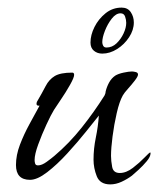

<svg xmlns="http://www.w3.org/2000/svg" viewBox="-20 -477 416 505"><path d="M270 8Q243 8 234.5 -13.5Q226 -35 226 -57Q226 -86 232 -115Q238 -144 240 -173Q228 -158 206 -130.5Q184 -103 157 -73.5Q130 -44 104 -24Q78 -4 59 -4Q22 -4 22 -43Q22 -69 32.5 -96.5Q43 -124 57.5 -150.5Q72 -177 84 -199H82Q76 -199 76 -204Q76 -206 76.5 -207Q77 -208 77 -209Q91 -233 100 -250.5Q109 -268 124 -277Q139 -286 170 -286Q175 -286 175 -280Q175 -273 164 -253.5Q153 -234 140 -215Q127 -196 122 -188Q114 -175 102 -149Q90 -123 80.5 -97Q71 -71 71 -56Q71 -51 72.5 -46.5Q74 -42 80 -42Q90 -42 103 -51.5Q116 -61 123 -67Q162 -100 195 -141.5Q228 -183 255 -226Q258 -232 258 -237Q261 -249 267 -260Q273 -271 283 -278Q291 -283 305 -286Q319 -289 327 -289Q331 -289 337 -287.5Q343 -286 343 -281Q343 -276 334.5 -265Q326 -254 316.5 -243.5Q307 -233 303 -226Q294 -210 287 -179.5Q280 -149 276 -118Q272 -87 272 -67Q272 -54 275 -38Q278 -22 295 -22Q312 -22 329.5 -35.5Q347 -49 360 -62.5Q373 -76 375 -76Q376 -76 376 -74Q376 -65 366 -53Q356 -41 344.5 -30.5Q333 -20 327 -15Q315 -6 300 1Q285 8 270 8ZM249 -336Q236 -336 227 -343.5Q218 -351 218 -365Q218 -385 228.5 -406Q239 -427 257.5 -442Q276 -457 300 -457Q316 -457 324 -445Q332 -433 332 -418Q332 -398 319.5 -379Q307 -360 288 -348Q269 -336 249 -336ZM260 -352Q275 -352 286.5 -363Q298 -374 305 -389Q312 -404 312 -417Q312 -425 309 -433.5Q306 -442 297 -442Q285 -442 274 -428Q263 -414 256 -396Q249 -378 249 -366Q249 -361 251.5 -356.5Q254 -352 260 -352Z"/></svg>

Font: Bonheur Royale
Style: Regular
Weight: 400
Designer: Robert E. Leuschke
Foundry: Robert E. Leuschke
Version: Version 1.010; ttfautohint (v1.8.3)